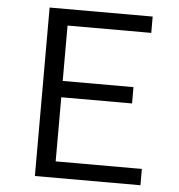

<svg xmlns="http://www.w3.org/2000/svg" viewBox="-52 -780 772 830"><g transform="rotate(5 333.5 -365.5)"><path d="M129.9 0V-731H577.1V-660.2H213.9V-419.9H521V-349.1H213.9V-70.8H587.9V0Z"/></g></svg>

Font: Shanggu Mono N
Style: Regular
Weight: 350
Designer: GuiWonder
Version: Version 1.021